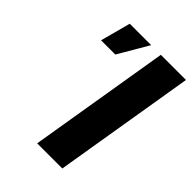

<svg xmlns="http://www.w3.org/2000/svg" viewBox="-211 -829 931 931"><g transform="rotate(45 254.0 -364.0)"><path d="M508.3 -727.5 387.7 0H215.3L335.9 -727.5ZM81.1 -572.3 122.6 -727.5H269.5L178.7 -572.3Z"/></g></svg>

Font: Inter 16pt ExtraBold
Style: Italic
Weight: 800
Italic angle: -9.3988°
Version: Version 4.001;git-66647c0bb